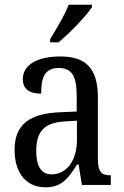

<svg xmlns="http://www.w3.org/2000/svg" viewBox="-20 -786 527 816"><path d="M193 -619V-606H229C278 -647 349 -721 371 -756V-766H272C255 -721 221 -666 193 -619ZM173 10C245 10 271 -31 308 -87H314L328 0H451V-41H448C410 -41 396 -57 396 -113V-372C396 -499 342 -546 236 -546C143 -546 77 -513 77 -450C77 -408 104 -388 155 -388C155 -452 167 -497 230 -497C295 -497 306 -447 306 -373V-312L236 -309C105 -304 42 -256 42 -150C42 -41 99 10 173 10ZM199 -45C154 -45 134 -82 134 -144C134 -223 164 -265 256 -270L307 -273V-191C307 -106 265 -45 199 -45Z"/></svg>

Font: Noto Serif Bengali Condensed
Style: Regular
Weight: 400
Width: 3
Designer: Juan Bruce, Universal Thirst, Indian Type Foundry and the Monotype Design Team.
Foundry: Monotype Imaging Inc.
Version: Version 2.003